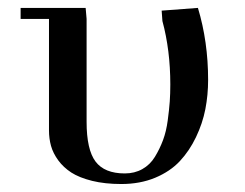

<svg xmlns="http://www.w3.org/2000/svg" viewBox="-20 -459 621 486"><path d="M32.2 -411.1V-439H196.8L199.2 -411.1V-150.9Q199.2 -80.1 221.9 -50Q244.6 -20 295.9 -20Q320.8 -20 340.3 -31Q359.9 -42 372.1 -62Q384.3 -82 392.6 -104.2Q400.9 -126.5 404.5 -153.8Q408.2 -181.2 409.7 -201.9Q411.1 -222.7 411.1 -245.1Q411.1 -332 391.1 -405.8L389.2 -432.1L481 -439Q506.8 -353.5 506.8 -256.8Q506.8 -218.8 499.8 -182.6Q492.7 -146.5 476.1 -111.8Q459.5 -77.1 435.1 -51Q410.6 -24.9 372.6 -9Q334.5 6.8 287.1 6.8Q245.6 6.8 213.1 -1.2Q180.7 -9.3 160.6 -22.2Q140.6 -35.2 127.4 -53.2Q114.3 -71.3 109.1 -89.8Q104 -108.4 104 -128.9V-411.1Z"/></svg>

Font: Dehuti Alt
Style: Bold
Weight: 700
Version: Version 1.2